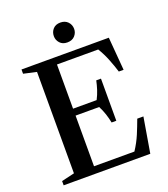

<svg xmlns="http://www.w3.org/2000/svg" viewBox="-167 -1069 1036 1186"><g transform="rotate(-20 350.5 -476.0)"><path d="M45 0V-28L130 -48V-714.5L45 -733.5V-761.5H619L637 -544H605.5Q593 -585 575.2 -629.8Q557.5 -674.5 532.5 -715.5H261.5V-425H416.5Q431.5 -454 440.8 -483Q450 -512 456 -540.5H487V-263.5H456Q450.5 -292.5 441 -321.5Q431.5 -350.5 416.5 -379.5H261.5V-46.5H527Q557.5 -93 576.8 -139Q596 -185 613 -231.5H653.5L614.5 0ZM369 -821.5Q338 -821.5 320.5 -841Q303 -860.5 303 -886Q303 -913.5 320.5 -932.8Q338 -952 369 -952Q400 -952 418.2 -932.8Q436.5 -913.5 436.5 -886Q436.5 -860.5 418.8 -841Q401 -821.5 369 -821.5Z"/></g></svg>

Font: Libre Caslon Text Medium
Style: Regular
Weight: 500
Designer: Pablo Impallari, Rodrigo Fuenzalida, Katja Schimmel
Foundry: Pablo Impallari, Rodrigo Fuenzalida
Version: Version 2.000